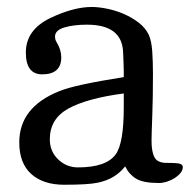

<svg xmlns="http://www.w3.org/2000/svg" viewBox="-20 -504 537 540"><path d="M332 -36.1Q303.7 0 254.9 9.8Q228.5 15.6 160.2 15.6Q101.6 15.6 67.9 -14.6Q34.2 -44.9 34.2 -103.5Q34.2 -202.1 145.5 -247.1Q168.9 -256.8 214.4 -266.6Q259.8 -276.4 328.1 -287.1V-300.8Q328.1 -310.5 327.6 -324.2Q327.1 -337.9 326.2 -357.4Q323.2 -434.6 224.6 -434.6Q187.5 -434.6 161.1 -426.8Q134.8 -418.9 134.8 -401.4Q134.8 -391.6 139.6 -384.8Q152.3 -363.3 152.3 -342.8Q152.3 -294.9 98.6 -294.9Q52.7 -294.9 52.7 -356.4Q52.7 -419.9 121.1 -453.1Q186.5 -484.4 238.3 -484.4Q256.8 -484.4 281.2 -479.5Q305.7 -474.6 329.1 -464.4Q352.5 -454.1 371.1 -439.5Q389.6 -424.8 398.4 -406.2Q406.2 -388.7 408.2 -359.4Q410.2 -330.1 410.2 -295.9Q410.2 -228.5 408.2 -176.3Q406.2 -124 406.2 -107.4Q406.2 -77.1 414.6 -61.5Q422.9 -45.9 448.2 -45.9Q480.5 -45.9 487.3 -43Q494.1 -40 494.1 -34.2Q494.1 -25.4 487.8 -17.6Q481.4 -9.8 471.7 -3.4Q461.9 2.9 449.7 6.8Q437.5 10.7 426.8 10.7Q382.8 10.7 362.8 -1.5Q342.8 -13.7 332 -36.1ZM328.1 -241.2Q224.6 -227.5 172.4 -198.7Q120.1 -169.9 120.1 -112.3Q120.1 -78.1 143.6 -55.7Q167 -33.2 199.2 -33.2Q279.3 -33.2 305.7 -70.3Q328.1 -101.6 328.1 -203.1Z"/></svg>

Font: Subtext
Style: Regular
Weight: 400
Designer: Christopher J. Fynn
Foundry: Christopher J. Fynn for DDC
Version: Version 1.000 preliminary